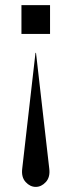

<svg xmlns="http://www.w3.org/2000/svg" viewBox="-20 -720 280 752"><path d="M176 -587H64V-700H176ZM173 -59Q177 -26 159.5 -7Q142 12 120 12Q98 12 80.5 -7Q63 -26 67 -59L119 -513H121Z"/></svg>

Font: Redaction
Style: Regular
Weight: 400
Designer: Jeremy Mickel / Forest Young
Foundry: MCKL
Version: Version 2.001; Redaction